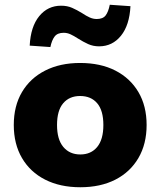

<svg xmlns="http://www.w3.org/2000/svg" viewBox="-20 -777 675 808"><path d="M318 11Q233 11 170 -21Q107 -53 72.5 -112Q38 -171 38 -251Q38 -331 72.5 -389.5Q107 -448 170 -480Q233 -512 317 -512Q403 -512 465.5 -480Q528 -448 562.5 -389.5Q597 -331 597 -251Q597 -171 562.5 -112Q528 -53 465.5 -21Q403 11 318 11ZM318 -127Q363 -127 389 -158.5Q415 -190 415 -251Q415 -312 389 -342.5Q363 -373 317 -373Q272 -373 246 -342.5Q220 -312 220 -251Q220 -190 246.5 -158.5Q273 -127 318 -127ZM192 -579 105 -585Q109 -665 145 -709Q181 -753 237 -753Q263 -753 283.5 -744Q304 -735 325 -722Q343 -710 357.5 -703.5Q372 -697 387 -697Q413 -697 424.5 -712Q436 -727 442 -757L529 -751Q525 -671 489 -626.5Q453 -582 397 -582Q372 -582 351 -591.5Q330 -601 308 -615Q291 -626 277 -632.5Q263 -639 248 -639Q222 -639 210 -623.5Q198 -608 192 -579Z"/></svg>

Font: Nunito Sans 9pt Black
Style: Regular
Weight: 900
Version: Version 3.101;gftools[0.9.27]